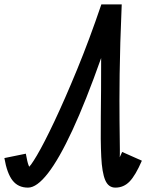

<svg xmlns="http://www.w3.org/2000/svg" viewBox="-84 -820 704 877"><path d="M474 -126 564 -86Q535 -19 508 9Q481 37 443 37Q411 37 396.5 2.5Q382 -32 378.5 -104Q375 -176 376.5 -288Q378 -400 378 -555Q308 -357 247 -225.5Q186 -94 135 -28.5Q84 37 44 37Q-1 37 -26.5 4.5Q-52 -28 -64 -98L34 -118Q41 -79 46 -66.5Q51 -54 51.5 -54.5Q52 -55 44 -55Q52 -55 84.5 -110Q117 -165 164.5 -265.5Q212 -366 268 -502Q324 -638 379 -800H472Q464 -612 462.5 -481.5Q461 -351 462 -267Q463 -183 463.5 -137Q464 -91 459.5 -73Q455 -55 443 -55Q437 -55 436 -54Q435 -53 438.5 -57Q442 -61 450.5 -76.5Q459 -92 474 -126Z"/></svg>

Font: Victor Mono Thin
Style: Italic
Weight: 100
Italic angle: -12°
Monospace: yes
Designer: Rune Bjørnerås
Version: Version 1.561;gftools[0.9.30]